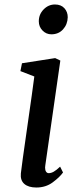

<svg xmlns="http://www.w3.org/2000/svg" viewBox="-20 -826 356 856"><path d="M181 -79Q181 -67 185.5 -60.5Q190 -54 197 -54Q208 -54 219.5 -60.5Q231 -67 248 -83L261 -57Q246 -36 215 -13Q184 10 142 10Q107 10 88.5 -6Q70 -22 73 -53Q78 -97 99 -242Q127 -436 133 -485L71 -509L78 -544L226 -567L249 -556L182 -89ZM153 -731Q153 -762 174.5 -784Q196 -806 225 -806Q252 -806 267 -789.5Q282 -773 282 -749Q281 -717 261 -695Q241 -673 209 -673Q186 -673 169.5 -690Q153 -707 153 -731Z"/></svg>

Font: Koeln Type Serif
Style: Italic
Weight: 400
Italic angle: -8°
Designer: Eben Sorkin
Foundry: Eben Sorkin
Version: Version 2.002